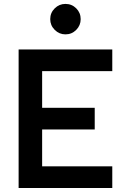

<svg xmlns="http://www.w3.org/2000/svg" viewBox="-20 -941 626 961"><path d="M73.2 0V-693.4H542V-585H190.9V-401.4H454.1V-293H190.9V-108.4H542V0ZM307.6 -769Q276.4 -769 253.9 -791.5Q231.4 -814 231.4 -845.2Q231.4 -877 253.9 -899.2Q276.4 -921.4 307.6 -921.4Q339.4 -921.4 361.6 -899.2Q383.8 -877 383.8 -845.2Q383.8 -814 361.6 -791.5Q339.4 -769 307.6 -769Z"/></svg>

Font: CaskaydiaCove NF SemiBold
Style: Regular
Weight: 600
Designer: Aaron Bell
Foundry: Saja Typeworks
Version: Version 2111.001; VTT 6.35;Nerd Fonts 3.2.1